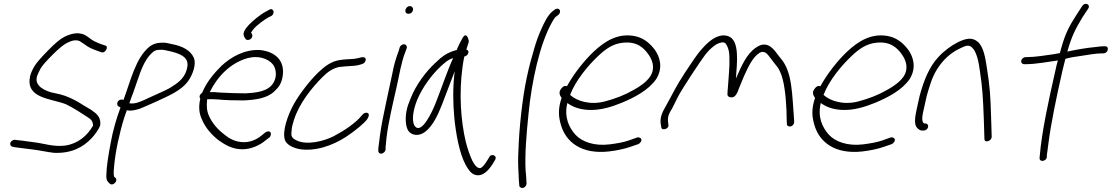

<svg xmlns="http://www.w3.org/2000/svg" viewBox="-20 -740 5646 975"><path d="M42 -26C27 -17 30 2 43 5L58 8C85 11 115 16 145 19C180 23 218 32 253 36C340 40 400 10 446 -39C461 -55 482 -83 489 -104C493 -138 477 -158 455 -173C447 -180 436 -187 423 -194C410 -201 397 -210 382 -219C353 -236 321 -252 285 -261L240 -271C217 -277 189 -291 178 -305C168 -318 162 -329 168 -353C172 -364 178 -377 186 -392C194 -406 214 -429 247 -462C279 -494 304 -514 320 -522C344 -534 365 -540 385 -531L408 -516C426 -501 448 -491 474 -482L494 -475C514 -466 535 -505 514 -509L493 -516C481 -521 470 -525 460 -530C440 -540 428 -554 408 -564C376 -577 345 -571 309 -554C288 -544 259 -520 224 -484C189 -448 165 -421 155 -404C144 -386 137 -369 133 -354C108 -240 236 -241 314 -211C354 -192 394 -165 428 -143C444 -133 451 -123 453 -103C424 -51 375 -10 312 -1C253 7 206 -11 157 -17C128 -20 98 -26 71 -28L57 -30C52 -31 47 -29 42 -26Z M580 -201 592 -194C571 -138 553 -76 542 -14C531 46 521 101 520 150C519 174 526 183 538 193C554 207 582 177 566 163L560 158C555 145 558 119 560 99C567 26 587 -67 612 -146L624 -180H626C638 -177 652 -178 668 -182C684 -185 702 -192 721 -201C738 -209 756 -216 773 -224C832 -252 901 -278 938 -332C960 -364 977 -415 965 -445C948 -485 906 -506 853 -516C835 -520 820 -525 798 -523C775 -523 754 -515 739 -503C669 -446 644 -332 607 -232C603 -235 598 -235 593 -234C574 -230 571 -209 580 -201ZM637 -216C643 -233 649 -251 656 -268C681 -335 699 -412 739 -458C755 -475 764 -487 790 -487C809 -489 822 -484 838 -481C881 -471 938 -456 932 -405C925 -351 891 -324 856 -302C829 -283 795 -271 764 -256C747 -248 730 -241 712 -232C689 -222 665 -212 640 -215C639 -215 638 -215 637 -216Z M997 -239C987 -194 992 -161 1006 -132C1024 -90 1055 -55 1091 -27C1123 -5 1159 18 1211 18C1255 18 1298 -2 1326 -25L1348 -42C1357 -49 1361 -73 1343 -73C1338 -73 1333 -71 1328 -68L1307 -51C1285 -33 1254 -18 1219 -18C1175 -18 1143 -37 1118 -58C1085 -83 1058 -114 1041 -152C1030 -177 1028 -201 1032 -236C1049 -237 1067 -236 1086 -235C1125 -231 1173 -230 1218 -230C1279 -233 1336 -241 1372 -275C1394 -296 1408 -312 1415 -350C1429 -432 1378 -478 1300 -486C1221 -490 1152 -450 1104 -405C1068 -369 1032 -327 1009 -275C1008 -273 1007 -271 1007 -269C998 -264 988 -251 997 -239ZM1045 -272C1086 -355 1152 -421 1238 -445C1293 -460 1342 -441 1364 -415C1380 -397 1390 -356 1369 -320C1342 -276 1286 -269 1225 -266C1184 -266 1135 -268 1097 -270C1078 -272 1062 -273 1045 -272ZM1238 -537C1248 -537 1258 -543 1261 -554C1263 -563 1259 -569 1255 -574C1257 -579 1262 -586 1269 -594C1282 -610 1324 -642 1342 -651L1358 -659C1380 -673 1367 -704 1346 -690L1330 -681C1307 -670 1262 -634 1244 -614C1225 -593 1208 -571 1222 -550C1226 -544 1228 -537 1238 -537Z M1428 -26C1440 0 1481 18 1526 20C1614 24 1700 -17 1759 -60C1789 -82 1827 -111 1845 -135C1853 -147 1857 -161 1847 -166C1839 -171 1825 -164 1821 -158C1786 -114 1727 -76 1674 -48C1624 -23 1539 -1 1486 -27C1464 -38 1456 -46 1461 -77C1461 -92 1466 -110 1473 -132C1500 -216 1564 -295 1617 -348C1644 -375 1669 -393 1703 -400C1714 -401 1726 -402 1735 -403C1754 -405 1783 -405 1799 -409C1811 -413 1826 -414 1833 -425C1845 -444 1831 -454 1811 -448C1798 -445 1794 -443 1776 -441C1751 -439 1730 -439 1705 -435C1663 -429 1628 -403 1595 -371C1554 -331 1503 -266 1473 -213C1443 -159 1410 -72 1428 -26Z M2055 -670C2066 -670 2074 -677 2077 -688C2080 -699 2072 -709 2061 -709C2038 -709 2027 -670 2055 -670ZM1973 -370C1962 -320 1951 -269 1940 -216L1922 -128C1914 -88 1904 -15 1901 15V26C1901 31 1903 34 1906 37C1917 47 1938 33 1938 18V8C1939 1 1940 -16 1943 -43C1953 -123 1975 -214 1994 -298C2008 -359 2017 -423 2038 -475L2045 -494C2047 -499 2046 -504 2044 -508C2037 -521 2016 -515 2010 -500L2004 -480C1992 -448 1980 -410 1973 -370Z M2044 -175C2037 -136 2040 -96 2054 -75C2072 -51 2109 -46 2142 -73C2178 -102 2204 -156 2225 -210C2247 -265 2267 -323 2289 -378C2279 -296 2280 -219 2287 -143C2295 -60 2313 38 2344 96C2359 124 2373 141 2390 147C2431 161 2461 124 2481 94L2494 72C2508 49 2473 37 2464 59L2451 80C2443 93 2435 103 2426 110C2422 114 2415 115 2409 112C2399 109 2389 96 2378 75C2367 51 2355 19 2345 -21C2320 -127 2310 -265 2329 -402C2331 -421 2335 -438 2338 -453C2347 -455 2356 -461 2358 -471C2361 -480 2357 -485 2348 -488C2353 -505 2357 -518 2361 -529C2356 -559 2344 -572 2330 -549C2323 -538 2306 -504 2299 -486C2298 -485 2296 -485 2295 -485C2251 -473 2225 -454 2192 -422C2144 -378 2093 -311 2065 -240C2055 -216 2047 -194 2044 -175ZM2099 -234C2126 -298 2172 -359 2215 -400C2237 -420 2254 -437 2281 -445C2249 -375 2222 -291 2192 -216C2175 -173 2121 -55 2086 -100C2068 -128 2079 -185 2099 -234Z M2655 -346C2631 -235 2616 -79 2613 16C2610 66 2611 105 2613 134C2614 163 2615 181 2616 189L2617 202C2617 207 2620 210 2624 212C2637 220 2653 208 2654 191L2653 179C2653 170 2652 152 2649 124C2645 43 2653 -57 2664 -163C2679 -319 2720 -519 2786 -632C2793 -644 2798 -652 2804 -656L2816 -665C2827 -674 2828 -696 2810 -696C2805 -696 2801 -694 2797 -691L2785 -682C2762 -663 2743 -625 2727 -588C2717 -566 2705 -535 2693 -494C2681 -453 2667 -404 2655 -346Z M2828 -287C2815 -270 2824 -253 2832 -243C2813 -187 2816 -149 2828 -107C2853 -19 2932 45 3073 29C3115 24 3151 16 3180 6L3221 -8C3226 -10 3230 -14 3233 -18C3245 -34 3230 -45 3216 -42L3174 -27C3148 -18 3116 -12 3077 -7C2998 3 2935 -20 2902 -56C2869 -93 2844 -145 2861 -217C2887 -198 2919 -185 2965 -182C3027 -178 3088 -198 3137 -218C3202 -245 3273 -282 3312 -338C3349 -397 3330 -452 3306 -486C3284 -516 3254 -544 3211 -555C3122 -576 3053 -532 2996 -479C2948 -434 2894 -366 2859 -302C2845 -308 2834 -296 2828 -287ZM2875 -258C2903 -332 2967 -408 3018 -456C3056 -492 3093 -518 3143 -523C3214 -531 3250 -497 3274 -462C3291 -437 3310 -396 3282 -352C3263 -324 3229 -300 3197 -283C3154 -258 3105 -239 3052 -225C2976 -205 2909 -227 2875 -258Z M3335 -112 3338 -95C3337 -74 3380 -84 3374 -107L3372 -125C3370 -149 3378 -165 3393 -189C3402 -206 3412 -226 3423 -249C3441 -285 3540 -435 3562 -463C3577 -482 3592 -496 3604 -505C3615 -514 3625 -519 3635 -522C3661 -530 3666 -520 3674 -503C3680 -490 3684 -472 3684 -449C3686 -407 3680 -348 3677 -304C3675 -283 3674 -268 3674 -261C3674 -253 3679 -248 3689 -246C3714 -241 3724 -267 3734 -295C3741 -313 3749 -332 3758 -353C3779 -399 3801 -448 3836 -471C3864 -488 3880 -461 3891 -447L3914 -417C3934 -395 3947 -370 3955 -336C3969 -282 3975 -192 3975 -128L3976 -110C3976 -105 3978 -102 3982 -100C3995 -92 4012 -104 4013 -120L4012 -139C4002 -256 4005 -374 3945 -443C3919 -472 3886 -545 3820 -499C3771 -467 3745 -404 3717 -341C3722 -417 3739 -538 3676 -557C3643 -568 3608 -550 3585 -531C3569 -519 3553 -502 3535 -481C3518 -460 3493 -424 3459 -372C3406 -291 3397 -264 3361 -201C3343 -170 3331 -144 3335 -112Z M4115 -287C4102 -270 4111 -253 4119 -243C4100 -187 4103 -149 4115 -107C4140 -19 4219 45 4360 29C4402 24 4438 16 4467 6L4508 -8C4513 -10 4517 -14 4520 -18C4532 -34 4517 -45 4503 -42L4461 -27C4435 -18 4403 -12 4364 -7C4285 3 4222 -20 4189 -56C4156 -93 4131 -145 4148 -217C4174 -198 4206 -185 4252 -182C4314 -178 4375 -198 4424 -218C4489 -245 4560 -282 4599 -338C4636 -397 4617 -452 4593 -486C4571 -516 4541 -544 4498 -555C4409 -576 4340 -532 4283 -479C4235 -434 4181 -366 4146 -302C4132 -308 4121 -296 4115 -287ZM4162 -258C4190 -332 4254 -408 4305 -456C4343 -492 4380 -518 4430 -523C4501 -531 4537 -497 4561 -462C4578 -437 4597 -396 4569 -352C4550 -324 4516 -300 4484 -283C4441 -258 4392 -239 4339 -225C4263 -205 4196 -227 4162 -258Z M4636 -190C4627 -150 4620 -108 4637 -91C4645 -82 4654 -77 4663 -77H4671C4681 -77 4691 -85 4693 -95C4695 -105 4689 -113 4679 -113H4673C4656 -123 4665 -158 4672 -190L4686 -253C4692 -274 4698 -295 4706 -318C4733 -401 4790 -465 4857 -495C4881 -507 4899 -515 4916 -499C4940 -477 4950 -425 4956 -380C4969 -294 4972 -243 4976 -133L4979 -36C4978 -11 5015 -23 5016 -45L5013 -142C5010 -254 5006 -305 4992 -392C4984 -444 4976 -501 4945 -528C4916 -552 4886 -545 4847 -527C4809 -508 4773 -481 4744 -449C4699 -401 4671 -331 4650 -253Z M5166 -432C5164 -422 5171 -414 5180 -414H5188C5242 -414 5298 -426 5352 -433C5347 -416 5343 -399 5339 -380C5306 -235 5270 -71 5260 52L5259 62C5258 86 5295 79 5296 57V47C5297 40 5300 23 5303 -4C5316 -111 5347 -257 5375 -380C5380 -401 5385 -422 5390 -441C5415 -449 5442 -452 5469 -456C5500 -461 5546 -469 5574 -469H5583C5593 -469 5603 -476 5605 -486C5608 -497 5603 -505 5592 -505H5583C5577 -505 5563 -504 5541 -501C5496 -497 5441 -487 5400 -478C5422 -556 5441 -593 5478 -654L5506 -696C5520 -719 5489 -730 5476 -710L5448 -667C5411 -609 5392 -576 5370 -499C5367 -490 5365 -480 5362 -470C5353 -469 5342 -467 5333 -465C5290 -459 5237 -450 5195 -450H5188C5178 -450 5168 -441 5166 -432Z"/></svg>

Font: Stray Cat
Style: Obl
Weight: 400
Version: Version 1.0